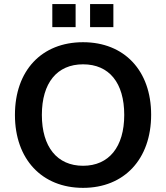

<svg xmlns="http://www.w3.org/2000/svg" viewBox="-20 -907 810 937"><path d="M385.3 9.8C586.3 9.8 717.6 -130.4 717.6 -347.1C717.6 -562.7 586.3 -701 385.3 -701C183.3 -701 52.9 -562.7 52.9 -346.1C52.9 -130.4 184.3 9.8 385.3 9.8ZM385.3 -98C258.8 -98 184.3 -190.2 184.3 -346.1C184.3 -502.9 258.8 -593.1 385.3 -593.1C512.7 -593.1 586.3 -502.9 586.3 -346.1C586.3 -190.2 511.8 -98 385.3 -98ZM419.6 -774.5H533.3V-887.3H419.6ZM235.3 -774.5H349V-887.3H235.3Z"/></svg>

Font: LL Pando Sans
Style: Bold
Weight: 700
Designer: Joshua Smith
Foundry: Joshua Smith
Version: Version 1.000;Glyphs 3.2.1 (3258)